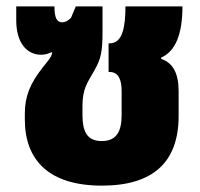

<svg xmlns="http://www.w3.org/2000/svg" viewBox="-20 -568 629 603"><path d="M300 15C460 15 541 -58 541 -204V-282C541 -336 524 -371 486 -383V-387C531 -407 553 -460 553 -548H374C374 -484 365 -432 325 -432H321V-342H324C352 -342 362 -318 362 -282V-207C362 -158 348 -125 300 -125C253 -125 239 -155 239 -208V-235C239 -292 256 -310 276 -346C297 -383 302 -404 302 -470V-548H218L203 -512C193 -502 184 -498 175 -498C158 -498 151 -513 151 -548H31V-504C31 -435 63 -396 110 -396C120 -396 131 -399 142 -404L144 -403C142 -387 123 -368 114 -356C74 -305 58 -265 58 -211V-193C58 -63 136 15 300 15Z"/></svg>

Font: Noto Sans Thai SemCond Blk
Style: Regular
Weight: 900
Width: 4
Designer: Monotype Design Team
Foundry: Monotype Imaging Inc.
Version: Version 2.002